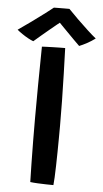

<svg xmlns="http://www.w3.org/2000/svg" viewBox="-100 -889 498 931"><g transform="rotate(5 148.5 -423.0)"><path d="M196.5 6Q182.5 6 161.8 5.5Q141 5 120 4Q99 3 83.5 1Q82.5 -34.5 81.5 -87.5Q80.5 -140.5 80 -198.8Q79.5 -257 79.5 -307.5Q79.5 -381.5 80.2 -470.5Q81 -559.5 82.5 -658Q89 -658.5 103 -659Q117 -659.5 134 -660Q151 -660.5 167.5 -660.8Q184 -661 195.5 -661Q197.5 -602 199.5 -535.8Q201.5 -469.5 202.5 -404.2Q203.5 -339 203.5 -283Q203.5 -257 203.2 -223.8Q203 -190.5 202.5 -155.5Q202 -120.5 201.2 -88.2Q200.5 -56 199.2 -31.2Q198 -6.5 196.5 6ZM199.5 -852Q218.5 -832 244.8 -806.2Q271 -780.5 296.5 -757Q322 -733.5 339 -720Q319.5 -705.5 299 -694.5Q278.5 -683.5 262 -677Q249.5 -689 233.5 -705.2Q217.5 -721.5 201.2 -738Q185 -754.5 172.2 -767.5Q159.5 -780.5 154 -786.5H166Q161 -783 146.5 -771.2Q132 -759.5 112.8 -743.5Q93.5 -727.5 73.8 -710.8Q54 -694 38.5 -680.5Q28.5 -684 13.2 -692.2Q-2 -700.5 -17 -710.8Q-32 -721 -42 -729.5Q-12 -750 22.8 -775.2Q57.5 -800.5 86 -822Q114.5 -843.5 124 -851.5Q131 -851.5 145.8 -851.8Q160.5 -852 175.8 -852Q191 -852 199.5 -852Z"/></g></svg>

Font: Grandstander Thin Medium
Style: Regular
Weight: 500
Version: Version 1.200